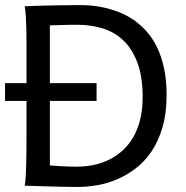

<svg xmlns="http://www.w3.org/2000/svg" viewBox="-20 -738 741 763"><path d="M85.4 -407.7V-558.1Q85.4 -592.3 84.7 -621.8Q84 -651.4 82.5 -674.8Q81.1 -698.2 78.1 -712.9Q88.4 -713.4 104.2 -714.1Q120.1 -714.8 139.4 -715.3Q158.7 -715.8 179.9 -716.3Q201.2 -716.8 222.4 -717Q243.7 -717.3 263.7 -717.5Q283.7 -717.8 300.3 -717.8Q319.8 -717.8 345 -715.6Q370.1 -713.4 397.7 -707Q425.3 -700.7 454.3 -689.2Q483.4 -677.7 510.5 -659.2Q537.6 -640.6 561.5 -614.3Q585.4 -587.9 603.3 -551.8Q621.1 -515.6 631.6 -468.5Q642.1 -421.4 642.1 -361.3Q642.1 -288.6 626 -233.2Q609.9 -177.7 582.8 -137.2Q555.7 -96.7 520 -69.3Q484.4 -42 445.3 -25.4Q406.2 -8.8 366.2 -2Q326.2 4.9 290.5 4.9Q278.8 4.9 263.4 4.6Q248 4.4 231 4.2Q213.9 3.9 195.8 3.4Q177.7 2.9 160.6 2.4Q120.6 1.5 78.1 0Q81.1 -14.6 82.3 -37.6Q83.5 -60.5 84.2 -89.4Q85 -118.2 85.2 -152.1Q85.4 -186 85.4 -222.2V-336.9H0V-407.7ZM178.2 -407.7H363.8V-336.9H178.2V-80.6Q195.3 -79.1 222.9 -77.4Q250.5 -75.7 285.6 -75.7Q318.4 -75.7 350.3 -82Q382.3 -88.4 411.4 -102.3Q440.4 -116.2 465.3 -138.2Q490.2 -160.2 508.3 -190.7Q526.4 -221.2 536.6 -261.2Q546.9 -301.3 546.9 -351.6Q546.9 -433.6 526.1 -488.8Q505.4 -543.9 470.2 -577.4Q435.1 -610.8 387.9 -625.2Q340.8 -639.6 288.1 -639.6Q275.9 -639.6 260.7 -639.4Q245.6 -639.2 230.2 -638.7Q214.8 -638.2 201.2 -637.9Q187.5 -637.7 178.2 -637.2Z"/></svg>

Font: Andika Am
Style: Regular
Weight: 400
Designer: Victor Gaultney, Annie Olsen, Julie Remington, Don Collingsworth, Eric Hays, Becca Hirsbrunner
Foundry: SIL International
Version: Version 5.000